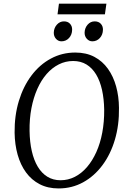

<svg xmlns="http://www.w3.org/2000/svg" viewBox="-20 -1048 724 1078"><path d="M309 10Q248.5 10 202.8 -13.8Q157 -37.5 126 -80Q95 -122.5 79 -179.5Q63 -236.5 62 -302.5Q61 -399.5 86 -481.5Q111 -563.5 157 -624.5Q203 -685.5 265.8 -719.2Q328.5 -753 402.5 -753Q464 -753 509.8 -728.8Q555.5 -704.5 586 -661.8Q616.5 -619 632 -562.8Q647.5 -506.5 648 -442.5Q649.5 -346.5 625.2 -264.2Q601 -182 555.2 -120.5Q509.5 -59 446.8 -24.5Q384 10 309 10ZM320 -36Q362.5 -36 400.2 -55.2Q438 -74.5 468.5 -110Q499 -145.5 521 -194.5Q543 -243.5 554.2 -303.5Q565.5 -363.5 565 -431.5Q564 -493 552.8 -543.2Q541.5 -593.5 519.8 -629.8Q498 -666 465.8 -685.8Q433.5 -705.5 390.5 -705.5Q348 -705.5 310.2 -686.5Q272.5 -667.5 242 -632.8Q211.5 -598 189.8 -549.2Q168 -500.5 156.5 -440.8Q145 -381 146 -312.5Q147 -250.5 158.5 -199.8Q170 -149 192 -112.2Q214 -75.5 246 -55.8Q278 -36 320 -36ZM325 -816Q307 -816 294.2 -830.2Q281.5 -844.5 282 -865.5Q283 -891.5 299.5 -909.8Q316 -928 339 -928Q361 -928 373.2 -914.5Q385.5 -901 385 -881Q384.5 -853 367.5 -834.5Q350.5 -816 325 -816ZM498.5 -816Q480.5 -816 467.5 -830.2Q454.5 -844.5 455 -865.5Q456 -891.5 472.2 -909.8Q488.5 -928 511.5 -928Q533.5 -928 546 -914.5Q558.5 -901 558 -881Q557.5 -853 540.5 -834.5Q523.5 -816 498.5 -816ZM311 -1027.5H577.5L569 -967.5H303Z"/></svg>

Font: Merriweather 28pt Light
Style: Italic
Weight: 300
Italic angle: -7.8°
Version: Version 2.101